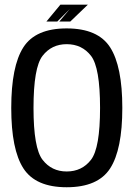

<svg xmlns="http://www.w3.org/2000/svg" viewBox="-20 -803 582 828"><path d="M267.5 4.5Q402.5 4.5 455 -76.8Q507.5 -158 507.5 -337.5Q507.5 -517 455 -598.8Q402.5 -680.5 267.5 -680.5Q133 -680.5 80.8 -599Q28.5 -517.5 28.5 -337.5Q28.5 -158 81 -76.8Q133.5 4.5 267.5 4.5ZM267.5 -63.5Q202.5 -63.5 163.5 -114Q124.5 -164.5 124.5 -337.5Q124.5 -512 163.5 -562.2Q202.5 -612.5 267.5 -612.5Q333.5 -612.5 372.5 -562.2Q411.5 -512 411.5 -337.5Q411.5 -164.5 372.5 -114Q333.5 -63.5 267.5 -63.5ZM235.5 -710H283L359 -783H297ZM180 -710H227L300 -783H240.5Z"/></svg>

Font: Anybody SemiCondensed
Style: Regular
Weight: 400
Width: 4
Version: Version 1.113;gftools[0.9.25]